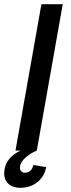

<svg xmlns="http://www.w3.org/2000/svg" viewBox="-27 -720 339 918"><path d="M47 0H71C29 20 1 50 -5 89C-15 141 13 178 71 178C133 178 183 139 194 79L132 69C127 99 105 106 92 106C78 106 65 96 69 74C74 44 111 17 148 0H149L273 -700H171Z"/></svg>

Font: Uncut Sans Medium
Style: Italic
Weight: 500
Italic angle: -10°
Designer: Kasper Nordkvist
Foundry: Uncut Type
Version: Version 1.111;FEAKit 1.0